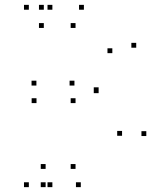

<svg xmlns="http://www.w3.org/2000/svg" viewBox="-20 -760 660 790"><path d="M195.5 -720V-740H175.5V-720ZM98.7 -720V-740H78.7V-720ZM98.7 10V-10H78.7V10ZM195.5 10V-10H175.5V10ZM160.3 -720V-740H140.3V-720ZM160.3 -645V-665H140.3V-645ZM290.8 -645V-665H270.8V-645ZM442.2 -541.3V-561.3H422.2V-541.3ZM286.3 -408V-428H266.3V-408ZM129.8 -408V-428H109.8V-408ZM130.2 -335.8V-355.8H110.2V-335.8ZM290.8 -335.8V-355.8H270.8V-335.8ZM482.2 -201.3V-221.3H462.2V-201.3ZM290.8 -65V-85H270.8V-65ZM167.7 -65V-85H147.7V-65ZM167.7 10V-10H147.7V10ZM312.5 10V-10H292.5V10ZM582 -200.3V-220.3H562V-200.3ZM385.8 -376.7V-396.7H365.8V-376.7ZM385.8 -380.7V-400.7H365.8V-380.7ZM540.5 -563.7V-583.7H520.5V-563.7ZM325.2 -720V-740H305.2V-720Z"/></svg>

Font: Monaspace Neon Dots Var
Style: Regular
Weight: 400
Designer: Riley Cran and the Lettermatic Team
Version: Version 1.100 (Monaspace Neon Dots)